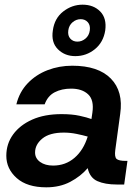

<svg xmlns="http://www.w3.org/2000/svg" viewBox="-20 -789 595 821"><path d="M178 12Q96 12 51.5 -27.5Q7 -67 7 -123Q7 -174 36 -214Q65 -254 117.5 -277.5Q170 -301 243 -301Q288 -301 320 -294Q352 -287 371 -280L375 -307Q383 -361 357 -385.5Q331 -410 284 -410Q244 -410 214 -394.5Q184 -379 171 -343H50Q63 -396 98.5 -433Q134 -470 183.5 -489Q233 -508 289 -508Q400 -508 454 -453Q508 -398 494 -302L473 -148Q469 -118 478.5 -109.5Q488 -101 518 -101H525L511 0H480Q429 0 396.5 -14.5Q364 -29 355 -70Q325 -35 280.5 -11.5Q236 12 178 12ZM130 -137Q130 -112 151.5 -96.5Q173 -81 207 -81Q260 -81 298.5 -114Q337 -147 355 -205Q334 -211 307 -216.5Q280 -222 253 -222Q192 -222 161 -196.5Q130 -171 130 -137ZM302 -549Q257 -549 227.5 -578.5Q198 -608 206 -659Q213 -711 250.5 -740Q288 -769 333 -769Q380 -769 408.5 -740Q437 -711 430 -659Q422 -608 385.5 -578.5Q349 -549 302 -549ZM311 -611Q330 -611 345.5 -624Q361 -637 364 -659Q367 -681 355.5 -694Q344 -707 325 -707Q306 -707 290.5 -694Q275 -681 272 -659Q269 -637 280.5 -624Q292 -611 311 -611Z"/></svg>

Font: Host Grotesk SemiBold
Style: Italic
Weight: 600
Italic angle: -8°
Designer: Doğukan Karapınar based on Poppins by Indian Type Foundry, Jonny Pinhorn
Foundry: Element Type
Version: Version 1.001; ttfautohint (v1.8.4.7-5d5b)